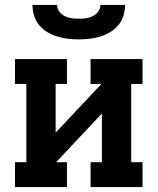

<svg xmlns="http://www.w3.org/2000/svg" viewBox="-20 -760 640 780"><path d="M41 0V-101H87V-419H41V-520H252V-419H206V-221L392 -419H348V-520H559V-419H513V-101H559V0H348V-101H394V-299L208 -101H252V0ZM300 -600Q278 -600 256 -602.5Q234 -605 213 -611.5Q192 -618 172.5 -629.5Q153 -641 139 -658Q125 -675 118.5 -696.5Q112 -718 112 -740H212Q212 -725 221 -713Q230 -701 243 -694.5Q256 -688 270.5 -686Q285 -684 300 -684Q315 -684 329.5 -686Q344 -688 357 -694.5Q370 -701 379 -713Q388 -725 388 -740H488Q488 -718 481.5 -696.5Q475 -675 461 -658Q447 -641 427.5 -629.5Q408 -618 387 -611.5Q366 -605 344 -602.5Q322 -600 300 -600Z"/></svg>

Font: Iosevka HT Extended
Style: Bold
Weight: 700
Width: 7
Monospace: yes
Designer: Belleve Invis
Foundry: Belleve Invis
Version: Version 32.3.0; ttfautohint (v1.8.4)